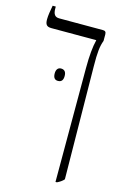

<svg xmlns="http://www.w3.org/2000/svg" viewBox="-133 -706 650 1005"><g transform="rotate(15 192.5 -203.5)"><path d="M275 240H283C297 233 310 225 319 214L312 -396C311 -472 315 -506 327 -538V-573C327 -587 321 -592 309 -592H72C49 -592 39 -606 39 -636V-647H22C17 -620 12 -592 12 -571C12 -543 20 -532 46 -532H289V-530C280 -494 275 -445 275 -377ZM124 -308C124 -286 132 -274 150 -274C170 -274 178 -286 178 -308C178 -328 170 -341 150 -341C133 -341 124 -328 124 -308Z"/></g></svg>

Font: Noto Serif Hebrew Condensed Light
Style: Regular
Weight: 300
Width: 3
Designer: Monotype Design Team
Foundry: Monotype Imaging Inc.
Version: Version 2.004